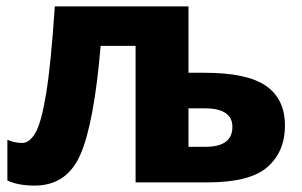

<svg xmlns="http://www.w3.org/2000/svg" viewBox="-20 -569 943 599"><path d="M568 -549H151Q139 -369 124 -277.5Q109 -186 90.5 -154.5Q72 -123 49 -123Q26 -123 3 -133V-6Q36 10 88 10Q190 10 232 -89.5Q274 -189 294 -426H403V0H628Q760 0 814.5 -48Q869 -96 869 -177Q869 -260 810 -301Q751 -342 618 -342H568ZM619 -231Q705 -231 705 -173Q705 -111 621 -111H568V-231Z"/></svg>

Font: Noto Sans UI Extra
Style: Regular
Weight: 800
Designer: Monotype Design Team
Foundry: Monotype Imaging Inc.
Version: Version 1.901